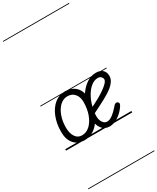

<svg xmlns="http://www.w3.org/2000/svg" viewBox="-397 -1328 1525 1861"><g transform="rotate(-30 365.5 -397.0)"><path d="M204.5 3Q130 3 87.2 -45.8Q44.5 -94.5 44.5 -179.5Q44.5 -273 73.8 -346Q103 -419 153.8 -461Q204.5 -503 268.5 -503Q347.5 -503 392.5 -456.8Q437.5 -410.5 437.5 -327Q437.5 -255.5 420 -195.2Q402.5 -135 371 -90.5Q339.5 -46 297 -21.5Q254.5 3 204.5 3ZM204.5 -50.5Q254.5 -50.5 293.8 -87.2Q333 -124 355.5 -186.2Q378 -248.5 378 -325.5Q378 -380.5 348.5 -415.2Q319 -450 268.5 -450Q221.5 -450 184.8 -415.5Q148 -381 126.8 -323Q105.5 -265 105.5 -194Q105.5 -130.5 131.5 -90.5Q157.5 -50.5 204.5 -50.5ZM204.5 3Q130 3 87.2 -45.8Q44.5 -94.5 44.5 -179.5Q44.5 -273 73.8 -346Q103 -419 153.8 -461Q204.5 -503 268.5 -503Q347.5 -503 392.5 -456.8Q437.5 -410.5 437.5 -327Q437.5 -255.5 420 -195.2Q402.5 -135 371 -90.5Q339.5 -46 297 -21.5Q254.5 3 204.5 3ZM204.5 -50.5Q254.5 -50.5 293.8 -87.2Q333 -124 355.5 -186.2Q378 -248.5 378 -325.5Q378 -380.5 348.5 -415.2Q319 -450 268.5 -450Q221.5 -450 184.8 -415.5Q148 -381 126.8 -323Q105.5 -265 105.5 -194Q105.5 -130.5 131.5 -90.5Q157.5 -50.5 204.5 -50.5ZM480.5 9Q424.5 9 392.5 -34.5Q360.5 -78 360.5 -151Q360.5 -221 381.8 -285.5Q403 -350 439.5 -400.5Q476 -451 522.8 -480.2Q569.5 -509.5 621 -509.5Q668 -509.5 694.8 -485.5Q721.5 -461.5 721.5 -418.5Q721.5 -387 704.5 -360.8Q687.5 -334.5 661.5 -313.2Q635.5 -292 607.8 -275.5Q580 -259 558 -246.5Q528.5 -230 487.2 -209.8Q446 -189.5 418 -175Q417 -166 416.5 -156.8Q416 -147.5 416 -138Q416 -100 435 -72Q454 -44 482 -44Q511.5 -44 544.2 -68.5Q577 -93 607.5 -128.5Q627 -154 640.2 -158Q653.5 -162 663 -154.5Q670 -150 672.8 -143.2Q675.5 -136.5 671.2 -124.8Q667 -113 652 -93.5Q618.5 -49 572.2 -20Q526 9 480.5 9ZM429.5 -239Q451 -250.5 476.5 -263.5Q502 -276.5 524.5 -289Q560 -310 591.5 -332.2Q623 -354.5 642.5 -375.5Q662 -396.5 662 -414Q662 -428 649 -442.2Q636 -456.5 612.5 -456.5Q572 -456.5 535.2 -426.5Q498.5 -396.5 470.8 -347Q443 -297.5 429.5 -239ZM480.5 9Q424.5 9 392.5 -34.5Q360.5 -78 360.5 -151Q360.5 -221 381.8 -285.5Q403 -350 439.5 -400.5Q476 -451 522.8 -480.2Q569.5 -509.5 621 -509.5Q668 -509.5 694.8 -485.5Q721.5 -461.5 721.5 -418.5Q721.5 -387 704.5 -360.8Q687.5 -334.5 661.5 -313.2Q635.5 -292 607.8 -275.5Q580 -259 558 -246.5Q528.5 -230 487.2 -209.8Q446 -189.5 418 -175Q417 -166 416.5 -156.8Q416 -147.5 416 -138Q416 -100 435 -72Q454 -44 482 -44Q511.5 -44 544.2 -68.5Q577 -93 607.5 -128.5Q627 -154 640.2 -158Q653.5 -162 663 -154.5Q670 -150 672.8 -143.2Q675.5 -136.5 671.2 -124.8Q667 -113 652 -93.5Q618.5 -49 572.2 -20Q526 9 480.5 9ZM429.5 -239Q451 -250.5 476.5 -263.5Q502 -276.5 524.5 -289Q560 -310 591.5 -332.2Q623 -354.5 642.5 -375.5Q662 -396.5 662 -414Q662 -428 649 -442.2Q636 -456.5 612.5 -456.5Q572 -456.5 535.2 -426.5Q498.5 -396.5 470.8 -347Q443 -297.5 429.5 -239ZM-5 424.5H736V432.5H-5ZM-5 -16H736V0H-5ZM-5 -501.5H736V-493.5H-5ZM-5 -1226H736V-1218H-5Z"/></g></svg>

Font: Edu AU VIC WA NT Guides
Style: Regular
Weight: 400
Designer: Tina and Corey Anderson, Eben Sorkin, Mirko Velimirovic
Foundry: Google for Education
Version: Version 1.001